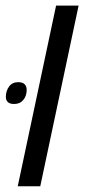

<svg xmlns="http://www.w3.org/2000/svg" viewBox="-57 -650 296 670"><path d="M4.9 0 138.7 -630.4H217.3L83.5 0ZM-7.8 -287.1Q-22.5 -287.1 -29.5 -293.7Q-36.6 -300.3 -36.6 -312Q-36.6 -332.5 -25.4 -347.9Q-14.2 -363.3 6.3 -363.3Q21.5 -363.3 28.8 -356.2Q36.1 -349.1 36.1 -336.4Q36.1 -315.4 24.4 -301.3Q12.7 -287.1 -7.8 -287.1Z"/></svg>

Font: Open Sans SemiCondensed
Style: Italic
Weight: 400
Width: 4
Italic angle: -12°
Designer: Monotype Design Team
Foundry: Monotype Imaging Inc.
Version: Version 3.000